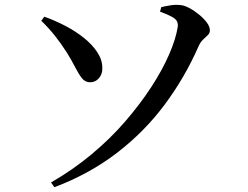

<svg xmlns="http://www.w3.org/2000/svg" viewBox="-20 -748 1040 805"><path d="M194 17Q286 -36 364.5 -101.5Q443 -167 505.5 -239.5Q568 -312 614.5 -383.5Q661 -455 689 -519.5Q717 -584 725 -634Q727 -647 722.5 -657.5Q718 -668 701 -677.5Q684 -687 651 -699L656 -718Q672 -722 693.5 -725.5Q715 -729 734 -727Q752 -726 773.5 -714.5Q795 -703 815 -686.5Q835 -670 847.5 -653Q860 -636 860 -621Q860 -609 851 -600.5Q842 -592 831 -581.5Q820 -571 812 -553Q755 -423 670.5 -309.5Q586 -196 471 -107.5Q356 -19 208 37ZM358 -403Q337 -403 323.5 -420Q310 -437 295.5 -465.5Q281 -494 260 -528Q235 -567 209.5 -599Q184 -631 153 -661L166 -678Q211 -662 254 -639.5Q297 -617 332 -589Q367 -561 388 -529Q409 -497 409 -463Q410 -438 395 -420.5Q380 -403 358 -403Z"/></svg>

Font: Noto Serif HK ExtraLight SemiBold
Style: Regular
Weight: 600
Version: Version 2.002-H1;hotconv 1.1.0;makeotfexe 2.6.0